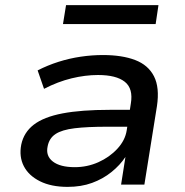

<svg xmlns="http://www.w3.org/2000/svg" viewBox="-20 -721 721 750"><path d="M244 9Q180 9 136 -13Q92 -35 73 -72Q54 -109 63 -156Q73 -204 112 -234Q151 -264 224 -278Q297 -292 410 -292H506L496 -226H400Q321 -226 271.5 -220Q222 -214 197 -197.5Q172 -181 166 -149Q158 -112 186.5 -90Q215 -68 272 -68Q321 -68 364.5 -87.5Q408 -107 438.5 -140Q469 -173 475 -212L491 -316Q501 -375 467.5 -401.5Q434 -428 363 -428Q313 -428 259.5 -415Q206 -402 152 -374L127 -446Q166 -466 208.5 -479.5Q251 -493 295 -499.5Q339 -506 382 -506Q457 -506 508 -486.5Q559 -467 581.5 -423Q604 -379 593 -306L544 0H453L470 -108Q449 -76 415.5 -49Q382 -22 339.5 -6.5Q297 9 244 9ZM226 -627 238 -701H599L588 -627Z"/></svg>

Font: Nunito Sans 7pt SemiExpanded Medium
Style: Italic
Weight: 500
Width: 6
Italic angle: -9°
Designer: Vernon Adams
Foundry: Vernon Adams
Version: Version 3.101;gftools[0.9.27]